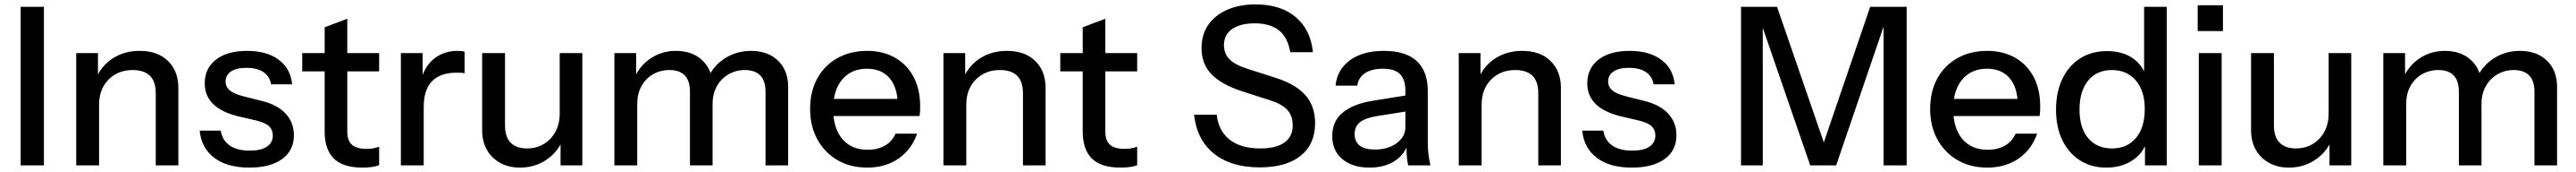

<svg xmlns="http://www.w3.org/2000/svg" viewBox="-20 -751 11728 781"><path d="M74 0V-720H180V0Z M327 0V-510H426V-390H431V0ZM689 0V-328Q689 -381 662.5 -407Q636 -433 584 -433Q539 -433 504.5 -413Q470 -393 450.5 -358Q431 -323 431 -275L418 -397Q443 -454 495 -487Q547 -520 616 -520Q698 -520 745 -474Q792 -428 792 -352V0Z M1115 10Q1015 10 956 -34Q897 -78 889 -158H985Q992 -114 1025.5 -90.5Q1059 -67 1117 -67Q1168 -67 1195 -85Q1222 -103 1222 -136Q1222 -160 1206.5 -176.5Q1191 -193 1146 -204L1064 -223Q987 -242 949.5 -279.5Q912 -317 912 -372Q912 -441 963.5 -480.5Q1015 -520 1105 -520Q1194 -520 1248.5 -480Q1303 -440 1310 -368H1214Q1208 -404 1179.5 -423.5Q1151 -443 1102 -443Q1056 -443 1031.5 -426.5Q1007 -410 1007 -381Q1007 -357 1025.5 -341Q1044 -325 1087 -314L1171 -293Q1244 -275 1281 -234.5Q1318 -194 1318 -137Q1318 -68 1264.5 -29Q1211 10 1115 10Z M1630 10Q1541 10 1499.5 -31.5Q1458 -73 1458 -154V-627L1561 -666V-153Q1561 -113 1582 -94Q1603 -75 1650 -75Q1668 -75 1682 -78Q1696 -81 1706 -85V-1Q1695 4 1675 7Q1655 10 1630 10ZM1356 -427V-510H1706V-427Z M1805 0V-510H1904V-383H1909V0ZM1909 -266 1896 -387Q1914 -452 1958 -486Q2002 -520 2063 -520Q2086 -520 2095 -516V-418Q2090 -420 2081 -420.5Q2072 -421 2059 -421Q1984 -421 1946.5 -382Q1909 -343 1909 -266Z M2347 10Q2296 10 2257 -11.5Q2218 -33 2196.5 -71Q2175 -109 2175 -158V-510H2279V-182Q2279 -129 2305 -103Q2331 -77 2379 -77Q2422 -77 2455.5 -97Q2489 -117 2508.5 -152.5Q2528 -188 2528 -235L2541 -113Q2516 -57 2464.5 -23.5Q2413 10 2347 10ZM2532 0V-120H2528V-510H2631V0Z M2777 0V-510H2876V-390H2881V0ZM3121 0V-333Q3121 -385 3097 -409Q3073 -433 3028 -433Q2986 -433 2952.5 -413.5Q2919 -394 2900 -359.5Q2881 -325 2881 -278L2868 -397Q2893 -454 2943.5 -487Q2994 -520 3057 -520Q3133 -520 3178.5 -476Q3224 -432 3224 -360V0ZM3465 0V-333Q3465 -385 3440.5 -409Q3416 -433 3371 -433Q3330 -433 3296.5 -413.5Q3263 -394 3243.5 -359.5Q3224 -325 3224 -278L3203 -397Q3229 -454 3281.5 -487Q3334 -520 3399 -520Q3476 -520 3522 -475.5Q3568 -431 3568 -357V0Z M3928 10Q3851 10 3792.5 -24Q3734 -58 3701 -118Q3668 -178 3668 -256Q3668 -335 3700.5 -394.5Q3733 -454 3792 -487Q3851 -520 3927 -520Q4001 -520 4055.5 -488.5Q4110 -457 4139.5 -401Q4169 -345 4169 -268Q4169 -256 4168.5 -245.5Q4168 -235 4166 -224H3738V-302H4093L4067 -271Q4067 -353 4030 -396Q3993 -439 3927 -439Q3856 -439 3814.5 -390.5Q3773 -342 3773 -256Q3773 -169 3814.5 -120Q3856 -71 3930 -71Q3975 -71 4008 -89.5Q4041 -108 4057 -144H4155Q4130 -72 4070.5 -31Q4011 10 3928 10Z M4275 0V-510H4374V-390H4379V0ZM4637 0V-328Q4637 -381 4610.5 -407Q4584 -433 4532 -433Q4487 -433 4452.5 -413Q4418 -393 4398.5 -358Q4379 -323 4379 -275L4366 -397Q4391 -454 4443 -487Q4495 -520 4564 -520Q4646 -520 4693 -474Q4740 -428 4740 -352V0Z M5081 10Q4992 10 4950.5 -31.5Q4909 -73 4909 -154V-627L5012 -666V-153Q5012 -113 5033 -94Q5054 -75 5101 -75Q5119 -75 5133 -78Q5147 -81 5157 -85V-1Q5146 4 5126 7Q5106 10 5081 10ZM4807 -427V-510H5157V-427Z M5715 9Q5585 9 5507 -53Q5429 -115 5416 -230H5519Q5528 -155 5579 -116Q5630 -77 5717 -77Q5790 -77 5827.5 -104Q5865 -131 5865 -181Q5865 -226 5840 -252.5Q5815 -279 5761 -296L5636 -336Q5540 -367 5495 -414Q5450 -461 5450 -533Q5450 -594 5480.5 -638Q5511 -682 5566.5 -706.5Q5622 -731 5696 -731Q5810 -731 5878.5 -673.5Q5947 -616 5957 -514H5854Q5842 -582 5802 -613.5Q5762 -645 5692 -645Q5626 -645 5589 -619Q5552 -593 5552 -546Q5552 -508 5576.5 -482.5Q5601 -457 5658 -439L5789 -397Q5880 -368 5923.5 -318Q5967 -268 5967 -192Q5967 -96 5901 -43.5Q5835 9 5715 9Z M6391 0Q6386 -19 6384.5 -42Q6383 -65 6383 -98H6378V-341Q6378 -390 6353.5 -414.5Q6329 -439 6276 -439Q6225 -439 6194.5 -419Q6164 -399 6159 -362H6060Q6067 -434 6125 -477Q6183 -520 6280 -520Q6380 -520 6430 -473.5Q6480 -427 6480 -337V-98Q6480 -75 6483 -51Q6486 -27 6492 0ZM6215 10Q6137 10 6091 -28.5Q6045 -67 6045 -133Q6045 -201 6093.5 -240.5Q6142 -280 6233 -294L6401 -321V-248L6249 -224Q6198 -216 6172.5 -197Q6147 -178 6147 -142Q6147 -107 6170.5 -89.5Q6194 -72 6239 -72Q6299 -72 6338.5 -101Q6378 -130 6378 -174L6391 -100Q6373 -47 6327 -18.5Q6281 10 6215 10Z M6621 0V-510H6720V-390H6725V0ZM6983 0V-328Q6983 -381 6956.5 -407Q6930 -433 6878 -433Q6833 -433 6798.5 -413Q6764 -393 6744.5 -358Q6725 -323 6725 -275L6712 -397Q6737 -454 6789 -487Q6841 -520 6910 -520Q6992 -520 7039 -474Q7086 -428 7086 -352V0Z M7409 10Q7309 10 7250 -34Q7191 -78 7183 -158H7279Q7286 -114 7319.5 -90.5Q7353 -67 7411 -67Q7462 -67 7489 -85Q7516 -103 7516 -136Q7516 -160 7500.5 -176.5Q7485 -193 7440 -204L7358 -223Q7281 -242 7243.5 -279.5Q7206 -317 7206 -372Q7206 -441 7257.5 -480.5Q7309 -520 7399 -520Q7488 -520 7542.5 -480Q7597 -440 7604 -368H7508Q7502 -404 7473.5 -423.5Q7445 -443 7396 -443Q7350 -443 7325.5 -426.5Q7301 -410 7301 -381Q7301 -357 7319.5 -341Q7338 -325 7381 -314L7465 -293Q7538 -275 7575 -234.5Q7612 -194 7612 -137Q7612 -68 7558.5 -29Q7505 10 7409 10Z M7906 0V-720H8070L8310 -26H8256L8494 -720H8660V0H8555V-677H8571L8339 0H8221L7989 -671H8005V0Z M9027 10Q8950 10 8891.5 -24Q8833 -58 8800 -118Q8767 -178 8767 -256Q8767 -335 8799.5 -394.5Q8832 -454 8891 -487Q8950 -520 9026 -520Q9100 -520 9154.5 -488.5Q9209 -457 9238.5 -401Q9268 -345 9268 -268Q9268 -256 9267.5 -245.5Q9267 -235 9265 -224H8837V-302H9192L9166 -271Q9166 -353 9129 -396Q9092 -439 9026 -439Q8955 -439 8913.5 -390.5Q8872 -342 8872 -256Q8872 -169 8913.5 -120Q8955 -71 9029 -71Q9074 -71 9107 -89.5Q9140 -108 9156 -144H9254Q9229 -72 9169.5 -31Q9110 10 9027 10Z M9745 0V-117L9755 -114Q9739 -57 9689 -23.5Q9639 10 9569 10Q9500 10 9448.5 -23Q9397 -56 9368.5 -115Q9340 -174 9340 -253Q9340 -333 9369 -393Q9398 -453 9450 -486Q9502 -519 9572 -519Q9645 -519 9692.5 -484.5Q9740 -450 9755 -388L9741 -386V-720H9844V0ZM9595 -77Q9664 -77 9704 -124.5Q9744 -172 9744 -256Q9744 -338 9703.5 -385.5Q9663 -433 9594 -433Q9526 -433 9486.5 -385.5Q9447 -338 9447 -253Q9447 -170 9486.5 -123.5Q9526 -77 9595 -77Z M9990 0V-510H10094V0ZM9985 -610V-727H10100V-610Z M10400 10Q10349 10 10310 -11.5Q10271 -33 10249.5 -71Q10228 -109 10228 -158V-510H10332V-182Q10332 -129 10358 -103Q10384 -77 10432 -77Q10475 -77 10508.5 -97Q10542 -117 10561.5 -152.5Q10581 -188 10581 -235L10594 -113Q10569 -57 10517.5 -23.5Q10466 10 10400 10ZM10585 0V-120H10581V-510H10684V0Z M10830 0V-510H10929V-390H10934V0ZM11174 0V-333Q11174 -385 11150 -409Q11126 -433 11081 -433Q11039 -433 11005.5 -413.5Q10972 -394 10953 -359.5Q10934 -325 10934 -278L10921 -397Q10946 -454 10996.5 -487Q11047 -520 11110 -520Q11186 -520 11231.5 -476Q11277 -432 11277 -360V0ZM11518 0V-333Q11518 -385 11493.5 -409Q11469 -433 11424 -433Q11383 -433 11349.5 -413.5Q11316 -394 11296.5 -359.5Q11277 -325 11277 -278L11256 -397Q11282 -454 11334.5 -487Q11387 -520 11452 -520Q11529 -520 11575 -475.5Q11621 -431 11621 -357V0Z"/></svg>

Font: Instrument Sans Medium
Style: Regular
Weight: 500
Designer: Rodrigo Fuenzalida
Foundry: fragTYPE
Version: Version 1.000;gftools[0.9.28]